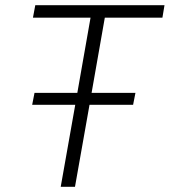

<svg xmlns="http://www.w3.org/2000/svg" viewBox="-20 -720 654 740"><path d="M384 -652 333 -362H502L493 -316H325L269 0H214L270 -316H104L113 -362H278L329 -652H107L116 -700H614L606 -652Z"/></svg>

Font: Bai Jamjuree Light
Style: Italic
Weight: 300
Italic angle: -10°
Version: Version 1.000; ttfautohint (v1.6)